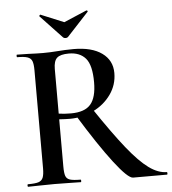

<svg xmlns="http://www.w3.org/2000/svg" viewBox="-55 -855 812 905"><g transform="rotate(-5 350.5 -402.0)"><path d="M293 -318 373 -342Q457 -217 513.5 -146.5Q570 -76 614 -44Q658 -12 699 -12Q701 -12 701 -6Q701 0 699 0H538Q514 0 449.5 -84Q385 -168 293 -318ZM493 -499Q493 -443 461 -398Q429 -353 376.5 -327.5Q324 -302 266 -302Q245 -302 215 -304V-81Q215 -50 220 -36Q225 -22 240.5 -17Q256 -12 291 -12Q293 -12 293 -6Q293 0 291 0Q258 0 239 -1L166 -2L94 -1Q75 0 42 0Q39 0 39 -6Q39 -12 42 -12Q76 -12 91.5 -17Q107 -22 113 -36.5Q119 -51 119 -81V-544Q119 -574 113.5 -588Q108 -602 92 -607.5Q76 -613 43 -613Q41 -613 41 -619Q41 -625 43 -625L95 -624Q139 -622 166 -622Q199 -622 238 -625Q251 -626 269.5 -627Q288 -628 311 -628Q397 -628 445 -593.5Q493 -559 493 -499ZM287 -609Q247 -609 231 -594.5Q215 -580 215 -542V-331Q239 -327 273 -327Q338 -327 366 -359.5Q394 -392 394 -464Q394 -545 366.5 -577Q339 -609 287 -609ZM164 -797Q164 -799 166.5 -801.5Q169 -804 170 -803L279 -758L387 -804H388Q391 -804 392.5 -801.5Q394 -799 392 -797L290 -687Q286 -683 279 -683Q271 -683 267 -687L164 -796Z"/></g></svg>

Font: Cormorant Garamond SemiBold
Style: Regular
Weight: 600
Designer: Christian Thalmann (Catharsis Fonts)
Foundry: Catharsis Fonts
Version: Version 4.000